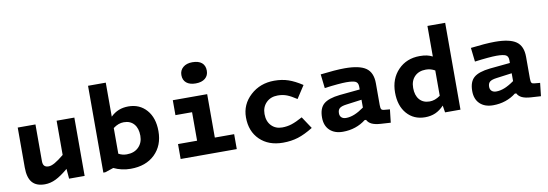

<svg xmlns="http://www.w3.org/2000/svg" viewBox="-57 -1142 4412 1546"><g transform="rotate(-10 2149.0 -368.5)"><path d="M536 -477V0H409L402 -81Q344 -32 299.5 -10.5Q255 11 210 11Q140 11 106.5 -28.5Q73 -68 73 -150V-477H218V-177Q218 -150 229.5 -138Q241 -126 265 -126Q286 -126 316 -143Q346 -160 391 -197V-477Z M689 -710H834V-432Q865 -462 900.5 -476Q936 -490 979 -490Q1071 -490 1127.5 -425.5Q1184 -361 1184 -252Q1184 -135 1110.5 -63.5Q1037 8 912 8Q875 8 840 0Q805 -8 774 -23L705 0H689ZM1034 -241Q1034 -302 1004 -336.5Q974 -371 921 -371Q899 -371 878 -363.5Q857 -356 834 -339V-129Q851 -120 867 -116Q883 -112 901 -112Q962 -112 998 -148Q1034 -184 1034 -241Z M1652 -664Q1652 -624 1624 -601Q1596 -578 1547 -578Q1498 -578 1471 -600.5Q1444 -623 1444 -664Q1444 -703 1472.5 -727Q1501 -751 1548 -751Q1599 -751 1625.5 -728.5Q1652 -706 1652 -664ZM1321 0V-122H1477V-355H1341V-477H1622V-122H1780V0Z M2179 -368Q2121 -368 2085 -332Q2049 -296 2049 -239Q2049 -179 2083 -143.5Q2117 -108 2171 -108Q2212 -108 2249 -120Q2286 -132 2339 -161L2404 -63Q2336 -21 2280 -3.5Q2224 14 2157 14Q2039 14 1968 -55Q1897 -124 1897 -238Q1897 -344 1976.5 -417Q2056 -490 2172 -490Q2235 -490 2286.5 -472.5Q2338 -455 2399 -415L2332 -312Q2287 -342 2253.5 -355Q2220 -368 2179 -368Z M2975 -327V-149Q2975 -123 2981 -114.5Q2987 -106 3005 -105L3050 -101L3038 6L2957 1Q2911 -2 2884.5 -14.5Q2858 -27 2846 -51H2834Q2796 -21 2748.5 -5Q2701 11 2647 11Q2579 11 2539.5 -26.5Q2500 -64 2500 -131Q2500 -206 2539.5 -240.5Q2579 -275 2673 -285L2838 -301V-324Q2838 -356 2817 -366.5Q2796 -377 2741 -377Q2715 -377 2669 -373Q2623 -369 2563 -361L2550 -475Q2608 -482 2659 -486Q2710 -490 2748 -490Q2869 -490 2922 -452.5Q2975 -415 2975 -327ZM2640 -141Q2640 -119 2653.5 -106.5Q2667 -94 2691 -94Q2724 -94 2760 -108.5Q2796 -123 2838 -153V-217L2711 -200Q2672 -195 2656 -182Q2640 -169 2640 -141Z M3319 11Q3227 11 3170.5 -53.5Q3114 -118 3114 -227Q3114 -339 3183 -410.5Q3252 -482 3360 -482Q3394 -482 3418.5 -476.5Q3443 -471 3464 -460V-710H3609V0H3483L3474 -57Q3441 -22 3403.5 -5.5Q3366 11 3319 11ZM3390 -366Q3332 -366 3298 -331.5Q3264 -297 3264 -238Q3264 -177 3294 -142.5Q3324 -108 3377 -108Q3399 -108 3420 -115.5Q3441 -123 3464 -139V-346Q3446 -356 3428.5 -361Q3411 -366 3390 -366Z M4203 -327V-149Q4203 -123 4209 -114.5Q4215 -106 4233 -105L4278 -101L4266 6L4185 1Q4139 -2 4112.5 -14.5Q4086 -27 4074 -51H4062Q4024 -21 3976.5 -5Q3929 11 3875 11Q3807 11 3767.5 -26.5Q3728 -64 3728 -131Q3728 -206 3767.5 -240.5Q3807 -275 3901 -285L4066 -301V-324Q4066 -356 4045 -366.5Q4024 -377 3969 -377Q3943 -377 3897 -373Q3851 -369 3791 -361L3778 -475Q3836 -482 3887 -486Q3938 -490 3976 -490Q4097 -490 4150 -452.5Q4203 -415 4203 -327ZM3868 -141Q3868 -119 3881.5 -106.5Q3895 -94 3919 -94Q3952 -94 3988 -108.5Q4024 -123 4066 -153V-217L3939 -200Q3900 -195 3884 -182Q3868 -169 3868 -141Z"/></g></svg>

Font: Intel One Mono
Style: Bold
Weight: 700
Monospace: yes
Designer: Fred Shallcrass
Foundry: Frere-Jones Type LLC
Version: Version 1.400;hotconv 1.1.0;makeotfexe 2.6.0;FJTRelease1.4